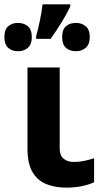

<svg xmlns="http://www.w3.org/2000/svg" viewBox="-49 -858 476 888"><path d="M227.1 -545.9V-170.9Q227.1 -139.6 244.9 -124.3Q262.7 -108.9 292 -108.9Q316.9 -108.9 339.8 -113.8Q362.8 -118.7 386.2 -126V-15.1Q363.8 -4.4 330.3 2.7Q296.9 9.8 257.8 9.8Q207 9.8 166.3 -6.1Q125.5 -22 101.8 -61.3Q78.1 -100.6 78.1 -170.9V-545.9ZM275.9 -837.9V-828.1Q260.7 -795.4 236.8 -756.3Q212.9 -717.3 185.1 -678.2H118.2V-690.9Q126.5 -720.2 135.5 -762.9Q144.5 -805.7 147.9 -837.9ZM34.2 -752Q62 -752 80.1 -736.3Q98.1 -720.7 98.1 -686Q98.1 -653.3 80.1 -637.2Q62 -621.1 34.2 -621.1Q5.9 -621.1 -11.5 -637.2Q-28.8 -653.3 -28.8 -686Q-28.8 -720.7 -11.5 -736.3Q5.9 -752 34.2 -752ZM302.2 -752Q329.6 -752 347.9 -736.3Q366.2 -720.7 366.2 -686Q366.2 -653.3 347.9 -637.2Q329.6 -621.1 302.2 -621.1Q272.9 -621.1 255.6 -637.2Q238.3 -653.3 238.3 -686Q238.3 -720.7 255.6 -736.3Q272.9 -752 302.2 -752Z"/></svg>

Font: Open Sans
Style: Bold
Weight: 700
Designer: Monotype Design Team
Foundry: Monotype Imaging Inc.
Version: Version 3.000; ttfautohint (v1.8.4)